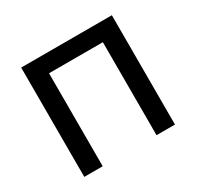

<svg xmlns="http://www.w3.org/2000/svg" viewBox="-119 -658 813 794"><g transform="rotate(-30 287.0 -261.0)"><path d="M70 0V-522H503V0H415V-444H158V0Z"/></g></svg>

Font: Raleway Medium
Style: Regular
Weight: 500
Designer: Matt McInerney, Pablo Impallari, Rodrigo Fuenzalida
Foundry: Matt McInerney, Pablo Impallari, Rodrigo Fuenzalida
Version: Version 4.026